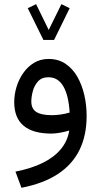

<svg xmlns="http://www.w3.org/2000/svg" viewBox="-20 -640 484 922"><path d="M188.5 -448.2H239.7L314.5 -600.6L274.9 -620.1L213.9 -496.1L153.3 -620.1L113.3 -600.6ZM396 -83.5Q396 -135.3 384.8 -184.1Q373.5 -232.9 351.1 -272Q328.6 -311 294.2 -334Q259.8 -356.9 213.4 -356.9Q174.3 -356.9 143.6 -338.4Q112.8 -319.8 91.6 -289.3Q70.3 -258.8 59.3 -222.4Q48.3 -186 48.3 -149.9Q48.3 -73.7 93.5 -36.1Q138.7 1.5 226.6 1.5Q245.1 1.5 269.5 -2.9Q293.9 -7.3 312.5 -13.2Q304.7 37.1 272 76.4Q239.3 115.7 184.3 142.6Q129.4 169.4 54.2 184.1L83 261.7Q187 241.7 256.6 196.5Q326.2 151.4 361.1 81.3Q396 11.2 396 -83.5ZM229 -86.9Q179.2 -86.9 154.8 -102.1Q130.4 -117.2 130.4 -152.8Q130.4 -174.8 137.5 -201.9Q144.5 -229 162.4 -249Q180.2 -269 212.4 -269Q235.8 -269 253.7 -258.1Q271.5 -247.1 284.2 -225.3Q296.9 -203.6 304.4 -172.1Q312 -140.6 314.5 -99.6Q293.5 -93.3 271.5 -90.1Q249.5 -86.9 229 -86.9Z"/></svg>

Font: Vazirmatn
Style: Regular
Weight: 400
Designer: Saber Rastikerdar
Foundry: Saber Rastikerdar
Version: Version 33.003;September 2, 2022;FontCreator 14.0.0.2862 64-